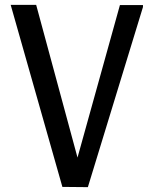

<svg xmlns="http://www.w3.org/2000/svg" viewBox="-20 -770 633 791"><path d="M237 0 24 -750H129L312 -74L286 -73L474 -749H569V-741L342 1Z"/></svg>

Font: Kufam
Style: Regular
Weight: 400
Designer: Wael Morcos, Artur Schmal
Foundry: Original Type
Version: Version 1.301; ttfautohint (v1.8.3)